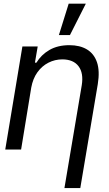

<svg xmlns="http://www.w3.org/2000/svg" viewBox="-20 -792 579 1017"><path d="M145.5 -328.1 91.8 0H7.8L98.6 -545.9H179.7L165 -460H172.9Q198.2 -502 241.9 -527.3Q285.6 -552.7 347.7 -552.7Q402.8 -552.7 440.4 -530.3Q478 -507.8 493.7 -462.2Q509.3 -416.5 498 -346.7L405.3 204.1H321.3L413.1 -340.8Q423.3 -404.8 396.2 -440.9Q369.1 -477.1 310.5 -477.5Q271 -477.5 236.6 -460Q202.1 -442.4 178.2 -409.2Q154.3 -376 145.5 -328.1ZM292 -606.4 343.8 -772.5H434.6L350.6 -606.4Z"/></svg>

Font: Inter Tight
Style: Italic
Weight: 400
Italic angle: -9.39999°
Designer: Rasmus Andersson
Foundry: rsms
Version: Version 3.002